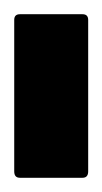

<svg xmlns="http://www.w3.org/2000/svg" viewBox="35 -328 144 270"><g transform="rotate(90 107.0 -193.0)"><path d="M0 -141Q-8 -141 -8 -149V-237Q-8 -245 0 -245H213Q222 -245 222 -237V-149Q222 -141 213 -141Z"/></g></svg>

Font: Noto Naskh Arabic UI Semi
Style: Bold
Weight: 700
Designer: Monotype Design Team, David Williams, Mohamad Dakak and Nizar Qandah
Foundry: Monotype Imaging Inc.
Version: Version 2.014; ttfautohint (v1.8.4.7-5d5b)